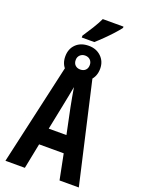

<svg xmlns="http://www.w3.org/2000/svg" viewBox="-196 -1170 921 1254"><g transform="rotate(20 265.0 -543.5)"><path d="M10 0 172 -717H356L520 0H386L351 -176H180L145 0ZM240 -472 204 -294H327L290 -472Q284 -502 277.5 -538Q271 -574 266 -605Q260 -574 253 -537Q246 -500 240 -472ZM266 -658Q210 -658 177 -690.5Q144 -723 144 -775Q144 -827 177 -859.5Q210 -892 266 -892Q318 -892 352 -859.5Q386 -827 386 -776Q386 -724 353 -691Q320 -658 266 -658ZM265 -727Q287 -727 300.5 -740Q314 -753 314 -776Q314 -797 300.5 -810.5Q287 -824 265 -824Q244 -824 230 -810.5Q216 -797 216 -776Q216 -753 229.5 -740Q243 -727 265 -727ZM203 -940Q228 -977 251.5 -1015Q275 -1053 291 -1087H435V-1078Q421 -1059 395.5 -1031Q370 -1003 341.5 -975Q313 -947 290 -927H203Z"/></g></svg>

Font: Noto Sans Mono Condensed
Style: Bold
Weight: 700
Width: 3
Designer: Monotype Design Team
Foundry: Monotype Imaging Inc.
Version: Version 2.014